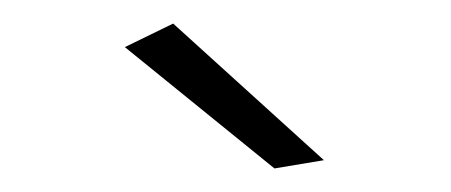

<svg xmlns="http://www.w3.org/2000/svg" viewBox="-20 -763 383 163"><path d="M127 -743 255 -627 213 -620 86 -723Z"/></svg>

Font: Argentum Sans ExtraLight
Style: Regular
Weight: 275
Designer: Julieta Ulanovsky (Modified by Cristiano Sobral)
Foundry: Julieta Ulanovsky
Version: Version 1.000; ttfautohint (v1.5.65-e2d9)